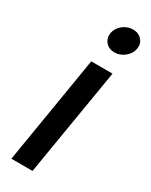

<svg xmlns="http://www.w3.org/2000/svg" viewBox="-198 -794 657 836"><g transform="rotate(30 130.5 -376.0)"><path d="M25.4 0 114.7 -541H221.7L131.8 0ZM182.1 -625Q154.3 -625 137.9 -643.8Q121.6 -662.6 125.5 -689Q129.9 -715.3 152.8 -733.9Q175.8 -752.4 203.6 -752.4Q231.4 -752.4 248 -733.9Q264.6 -715.3 260.3 -689Q255.9 -662.6 232.9 -643.8Q210 -625 182.1 -625Z"/></g></svg>

Font: Inter 17pt Medium
Style: Italic
Weight: 500
Italic angle: -9.3988°
Version: Version 4.001;git-66647c0bb